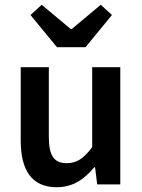

<svg xmlns="http://www.w3.org/2000/svg" viewBox="-20 -774 598 806"><path d="M218 12C286 12 333 -21 376 -72H379L388 0H485V-492H367V-156C331 -109 303 -89 260 -89C208 -89 185 -119 185 -199V-492H67V-184C67 -60 113 12 218 12ZM219 -576H339L450 -711L403 -754L281 -652H277L155 -754L108 -711Z"/></svg>

Font: Source Sans Pro Semibold
Style: Regular
Weight: 600
Designer: Paul D. Hunt
Foundry: Adobe Systems Incorporated
Version: Version 3.006;hotconv 1.0.111;makeotfexe 2.5.65597